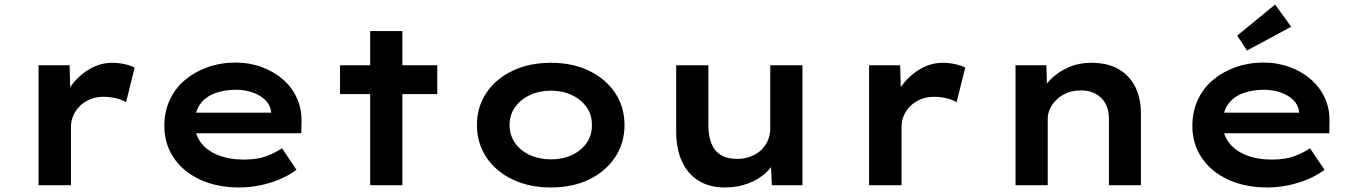

<svg xmlns="http://www.w3.org/2000/svg" viewBox="-20 -817 5978 847"><path d="M150 0V-529H287L292 -344L257 -360Q270 -410 303.5 -451Q337 -492 381.5 -516Q426 -540 475 -540Q503 -540 530 -534Q557 -528 574 -519L536 -366Q519 -377 491.5 -383.5Q464 -390 438 -390Q404 -390 377.5 -379Q351 -368 332 -349Q313 -330 303 -306.5Q293 -283 293 -257V0Z M1036 10Q937 10 862 -25Q787 -60 746 -121.5Q705 -183 705 -261Q705 -325 729 -376.5Q753 -428 796.5 -464.5Q840 -501 897 -521Q954 -541 1019 -541Q1081 -541 1135 -521Q1189 -501 1229 -466Q1269 -431 1290.5 -382.5Q1312 -334 1310 -277L1309 -229H806L783 -320H1192L1176 -302V-324Q1173 -353 1151 -375Q1129 -397 1095 -409Q1061 -421 1021 -421Q968 -421 926.5 -405Q885 -389 862 -356Q839 -323 839 -272Q839 -225 865.5 -189Q892 -153 941.5 -133Q991 -113 1056 -113Q1115 -113 1155 -128Q1195 -143 1224 -163L1288 -68Q1256 -44 1215 -26.5Q1174 -9 1128 0.5Q1082 10 1036 10Z M1613 0V-680H1755V0ZM1480 -402V-529H1909V-402Z M2410 10Q2315 10 2241.5 -25Q2168 -60 2126 -122.5Q2084 -185 2084 -265Q2084 -346 2126 -408Q2168 -470 2241.5 -505Q2315 -540 2410 -540Q2506 -540 2578.5 -505Q2651 -470 2693 -408Q2735 -346 2735 -265Q2735 -185 2693 -122.5Q2651 -60 2578.5 -25Q2506 10 2410 10ZM2410 -114Q2462 -114 2503 -133Q2544 -152 2568 -186.5Q2592 -221 2591 -265Q2592 -310 2568 -344Q2544 -378 2503 -397.5Q2462 -417 2410 -417Q2359 -417 2317.5 -397.5Q2276 -378 2252 -344Q2228 -310 2228 -265Q2228 -221 2252 -186.5Q2276 -152 2317.5 -133Q2359 -114 2410 -114Z M3177 10Q3111 10 3063 -19Q3015 -48 2989 -103.5Q2963 -159 2963 -237V-529H3105V-265Q3105 -217 3118.5 -183.5Q3132 -150 3160.5 -133Q3189 -116 3232 -116Q3262 -116 3288.5 -125.5Q3315 -135 3335 -152.5Q3355 -170 3366.5 -195.5Q3378 -221 3378 -251V-529H3520V0H3385L3380 -109L3406 -121Q3393 -88 3361.5 -57.5Q3330 -27 3282.5 -8.5Q3235 10 3177 10Z M3814 0V-529H3951L3956 -344L3921 -360Q3934 -410 3967.5 -451Q4001 -492 4045.5 -516Q4090 -540 4139 -540Q4167 -540 4194 -534Q4221 -528 4238 -519L4200 -366Q4183 -377 4155.5 -383.5Q4128 -390 4102 -390Q4068 -390 4041.5 -379Q4015 -368 3996 -349Q3977 -330 3967 -306.5Q3957 -283 3957 -257V0Z M4460 0V-529H4596L4600 -399L4564 -389Q4579 -429 4611 -463Q4643 -497 4690.5 -518.5Q4738 -540 4794 -540Q4866 -540 4914.5 -512Q4963 -484 4988 -434Q5013 -384 5013 -317V0H4872V-296Q4872 -334 4856 -361.5Q4840 -389 4812 -404Q4784 -419 4746 -418Q4714 -418 4687 -407Q4660 -396 4641 -377.5Q4622 -359 4612 -337Q4602 -315 4602 -293V0H4532Q4502 0 4484 0Q4466 0 4460 0Z M5571 10Q5472 10 5397 -25Q5322 -60 5281 -121.5Q5240 -183 5240 -261Q5240 -325 5264 -376.5Q5288 -428 5331.5 -464.5Q5375 -501 5432 -521Q5489 -541 5554 -541Q5616 -541 5670 -521Q5724 -501 5764 -466Q5804 -431 5825.5 -382.5Q5847 -334 5845 -277L5844 -229H5341L5318 -320H5727L5711 -302V-324Q5708 -353 5686 -375Q5664 -397 5630 -409Q5596 -421 5556 -421Q5503 -421 5461.5 -405Q5420 -389 5397 -356Q5374 -323 5374 -272Q5374 -225 5400.5 -189Q5427 -153 5476.5 -133Q5526 -113 5591 -113Q5650 -113 5690 -128Q5730 -143 5759 -163L5823 -68Q5791 -44 5750 -26.5Q5709 -9 5663 0.5Q5617 10 5571 10ZM5481 -594 5438 -660 5605 -797 5676 -699Z"/></svg>

Font: Lexend Giga SemiBold
Style: Regular
Weight: 600
Designer: Bonnie Shaver-Troup, Thomas Jockin
Foundry: Lexend
Version: Version 1.007